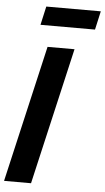

<svg xmlns="http://www.w3.org/2000/svg" viewBox="-70 -969 551 1007"><g transform="rotate(5 205.0 -465.0)"><path d="M-9 0 157 -720H299L133 0ZM110 -832 132 -930H419L397 -832Z"/></g></svg>

Font: Instrument Sans Condensed
Style: Bold Italic
Weight: 700
Width: 3
Italic angle: -13°
Designer: Rodrigo Fuenzalida
Foundry: fragTYPE
Version: Version 1.000;gftools[0.9.28]